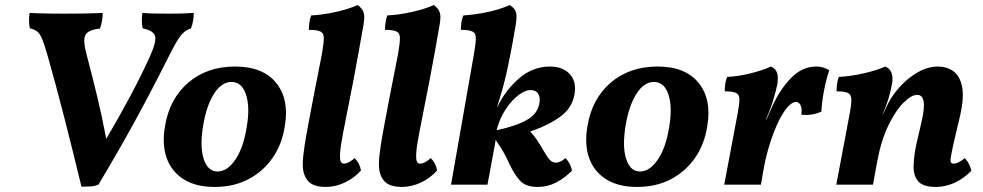

<svg xmlns="http://www.w3.org/2000/svg" viewBox="-20 -730 3885 759"><path d="M97 -679Q133 -677 170.5 -676.5Q208 -676 234 -676Q264 -676 304.5 -676.5Q345 -677 386 -679Q386 -645 375 -617Q327 -612 317 -590.5Q307 -569 324 -508Q345 -428 364 -349.5Q383 -271 400 -181Q453 -271 495 -350Q537 -429 571 -503Q599 -565 593 -587Q587 -609 544 -618Q538 -645 543 -679Q566 -677 594 -676.5Q622 -676 648 -676Q674 -676 695 -676.5Q716 -677 746 -679Q746 -646 735 -618Q718 -612 705.5 -601Q693 -590 678.5 -565.5Q664 -541 641 -495Q580 -373 513.5 -251.5Q447 -130 369 0Q355 6 337 7Q319 8 302 8Q269 -129 234.5 -264Q200 -399 167 -514Q155 -556 146 -577Q137 -598 126.5 -606Q116 -614 98 -618Q92 -644 97 -679Z M829 9Q753 9 705 -22Q657 -53 638.5 -106.5Q620 -160 632 -230Q650 -340 724.5 -403.5Q799 -467 909 -467Q1020 -467 1072 -402Q1124 -337 1106 -232Q1095 -159 1057 -105Q1019 -51 961 -21Q903 9 829 9ZM840 -52Q878 -52 910 -98.5Q942 -145 955 -226Q969 -306 952.5 -356Q936 -406 895 -406Q856 -406 826.5 -360Q797 -314 784 -239Q769 -153 785 -102.5Q801 -52 840 -52Z M1268 9Q1217 9 1196.5 -16Q1176 -41 1177 -83Q1177 -96 1178.5 -111.5Q1180 -127 1184 -154Q1188 -181 1196.5 -226.5Q1205 -272 1218.5 -343Q1232 -414 1253 -519Q1260 -560 1260 -579.5Q1260 -599 1246.5 -605.5Q1233 -612 1201 -612Q1201 -626 1203 -641Q1205 -656 1210 -669Q1254 -671 1306 -682.5Q1358 -694 1394 -710Q1411 -698 1417 -682Q1423 -666 1417 -633Q1398 -522 1377.5 -414.5Q1357 -307 1336 -203Q1326 -151 1324.5 -125.5Q1323 -100 1327 -91.5Q1331 -83 1340 -83Q1348 -83 1358 -88Q1368 -93 1382 -105Q1402 -85 1407 -56Q1379 -25 1342 -8Q1305 9 1268 9Z M1569 9Q1518 9 1497.5 -16Q1477 -41 1478 -83Q1478 -96 1479.5 -111.5Q1481 -127 1485 -154Q1489 -181 1497.5 -226.5Q1506 -272 1519.5 -343Q1533 -414 1554 -519Q1561 -560 1561 -579.5Q1561 -599 1547.5 -605.5Q1534 -612 1502 -612Q1502 -626 1504 -641Q1506 -656 1511 -669Q1555 -671 1607 -682.5Q1659 -694 1695 -710Q1712 -698 1718 -682Q1724 -666 1718 -633Q1699 -522 1678.5 -414.5Q1658 -307 1637 -203Q1627 -151 1625.5 -125.5Q1624 -100 1628 -91.5Q1632 -83 1641 -83Q1649 -83 1659 -88Q1669 -93 1683 -105Q1703 -85 1708 -56Q1680 -25 1643 -8Q1606 9 1569 9Z M1763 0 1854 -519Q1861 -560 1861 -579.5Q1861 -599 1847.5 -605.5Q1834 -612 1802 -612Q1802 -626 1804 -641.5Q1806 -657 1812 -669Q1859 -672 1908 -682.5Q1957 -693 1995 -710Q2016 -697 2020 -680.5Q2024 -664 2019 -633Q2007 -563 1998 -517Q1989 -471 1981.5 -438Q1974 -405 1965.5 -375Q1957 -345 1945 -307H1946Q1979 -375 2033 -421Q2087 -467 2154 -467Q2205 -467 2232.5 -437Q2260 -407 2251 -357Q2242 -304 2196.5 -270Q2151 -236 2076 -210Q2091 -194 2102.5 -177Q2114 -160 2132 -129Q2146 -105 2155.5 -96Q2165 -87 2178 -87Q2195 -87 2215 -105Q2224 -97 2231.5 -83Q2239 -69 2241 -55Q2212 -26 2178.5 -8.5Q2145 9 2106 9Q2059 9 2037 -14.5Q2015 -38 1996 -77Q1982 -108 1969.5 -130Q1957 -152 1939 -177Q1938 -167 1936.5 -157.5Q1935 -148 1933 -140L1907 0ZM2077 -374Q2056 -374 2029.5 -354Q2003 -334 1979 -298Q1955 -262 1943 -215Q2021 -232 2063 -256Q2105 -280 2112 -321Q2117 -343 2108 -358.5Q2099 -374 2077 -374Z M2499 9Q2423 9 2375 -22Q2327 -53 2308.5 -106.5Q2290 -160 2302 -230Q2320 -340 2394.5 -403.5Q2469 -467 2579 -467Q2690 -467 2742 -402Q2794 -337 2776 -232Q2765 -159 2727 -105Q2689 -51 2631 -21Q2573 9 2499 9ZM2510 -52Q2548 -52 2580 -98.5Q2612 -145 2625 -226Q2639 -306 2622.5 -356Q2606 -406 2565 -406Q2526 -406 2496.5 -360Q2467 -314 2454 -239Q2439 -153 2455 -102.5Q2471 -52 2510 -52Z M3028 -467Q3047 -458 3052 -441.5Q3057 -425 3053 -397Q3048 -372 3036.5 -334Q3025 -296 3008 -258H3010L3033 -310Q3064 -378 3108 -422.5Q3152 -467 3206 -467Q3236 -467 3258 -452Q3246 -416 3237.5 -372Q3229 -328 3227 -289Q3194 -273 3148 -276Q3151 -302 3144.5 -314.5Q3138 -327 3126 -327Q3115 -327 3100 -313.5Q3085 -300 3067 -268Q3049 -236 3030.5 -183.5Q3012 -131 3000 -69L2988 0H2843L2895 -276Q2903 -317 2903 -336.5Q2903 -356 2890 -362.5Q2877 -369 2845 -369Q2845 -383 2847 -398.5Q2849 -414 2855 -426Q2898 -428 2945 -439.5Q2992 -451 3028 -467Z M3286 0 3338 -276Q3346 -317 3345.5 -336.5Q3345 -356 3332 -362.5Q3319 -369 3287 -369Q3287 -383 3289 -398.5Q3291 -414 3296 -426Q3340 -428 3392 -439.5Q3444 -451 3480 -467Q3514 -452 3507 -402Q3500 -365 3491.5 -337.5Q3483 -310 3469 -278V-276L3486 -311Q3504 -350 3536.5 -386Q3569 -422 3608.5 -444.5Q3648 -467 3689 -467Q3722 -467 3748 -449Q3774 -431 3783 -388Q3792 -345 3775 -271L3751 -169Q3742 -129 3739 -110.5Q3736 -92 3739.5 -87.5Q3743 -83 3750 -83Q3767 -83 3794 -105Q3803 -96 3810 -82.5Q3817 -69 3820 -55Q3787 -22 3751.5 -6.5Q3716 9 3680 9Q3630 9 3610.5 -12.5Q3591 -34 3591.5 -72.5Q3592 -111 3603 -162L3624 -253Q3636 -306 3631 -330.5Q3626 -355 3606 -355Q3583 -355 3552 -324.5Q3521 -294 3492 -234.5Q3463 -175 3447 -88L3431 0Z"/></svg>

Font: Vollkorn
Style: Bold Italic
Weight: 700
Italic angle: -11°
Designer: Friedrich Althausen
Foundry: Friedrich Althausen
Version: Version 5.000; ttfautohint (v1.8.3)